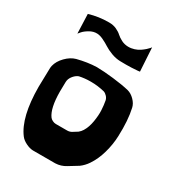

<svg xmlns="http://www.w3.org/2000/svg" viewBox="-172 -785 834 914"><g transform="rotate(30 245.5 -327.5)"><path d="M54.2 -560.5 50.3 -666.5Q101.6 -682.1 156.2 -682.1H160.2Q182.1 -682.1 200 -673.8Q217.8 -665.5 228.5 -655.5Q239.3 -645.5 256.3 -636.7Q273.4 -627.9 293.5 -627.4Q310.5 -627 327.1 -632.3Q343.8 -637.7 355.5 -645.8Q367.2 -653.8 376.5 -662.1Q385.7 -670.4 390.6 -676.3L395 -682.1L402.8 -552.7Q399.4 -552.2 392.1 -551.3Q384.8 -550.3 357.4 -549.1Q330.1 -547.9 296.9 -548.8Q272 -549.3 247.3 -558.6Q222.7 -567.9 206.5 -578.4Q190.4 -588.9 171.1 -598.1Q151.9 -607.4 136.7 -607.9Q115.7 -608.9 95.2 -596.9Q74.7 -585 64.5 -572.8ZM310.1 -179.2Q325.2 -203.6 331.1 -239.3Q336.9 -274.9 335.4 -301.8Q334 -328.6 329.6 -352.1Q327.6 -362.8 319.1 -372.3Q310.5 -381.8 300.3 -385.3Q262.2 -394.5 227.1 -394.5H221.2Q191.9 -394.5 162.1 -388.2Q148.4 -383.3 136.7 -369.9Q125 -356.4 122.1 -342.3Q121.1 -337.4 121.1 -333.5V-333L120.1 -279.8Q120.6 -189.5 147.5 -152.8Q152.3 -146 161.9 -141.4Q171.4 -136.7 180.2 -136.7H181.6H240.7H242.2Q256.8 -136.7 268.1 -144L292.5 -159.2Q303.2 -168 310.1 -179.2ZM456.5 -385.3Q463.4 -354.5 466.1 -317.1Q468.8 -279.8 467 -234.1Q465.3 -188.5 452.1 -141.8Q439 -95.2 415 -59.6Q399.9 -37.1 378.9 -21.5L328.6 9.3Q302.2 25.9 271.5 26.9H148.9Q130.9 26.4 110.1 16.1Q89.4 5.9 78.6 -8.3Q21.5 -83 21 -249L23.4 -350.1Q23.4 -357.9 25.4 -366.7Q32.2 -395 56.9 -420.2Q81.5 -445.3 109.4 -453.1Q164.6 -467.3 214.8 -468.8Q253.4 -468.3 306.4 -462.2Q359.4 -456.1 396 -447.3Q416.5 -441.9 434.3 -423.8Q452.1 -405.8 456.5 -385.3Z"/></g></svg>

Font: Some Time Later
Style: Regular
Weight: 400
Version: Version 003.300